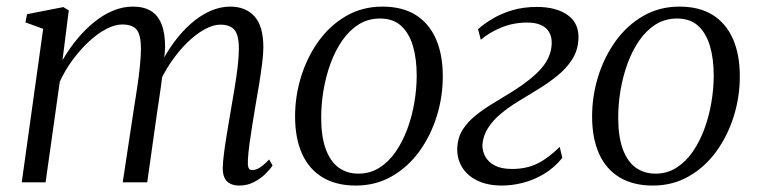

<svg xmlns="http://www.w3.org/2000/svg" viewBox="-20 -566 2354 596"><path d="M193.5 -534 174 -379Q194.5 -414.5 219.5 -444.8Q244.5 -475 272.8 -497.8Q301 -520.5 331.2 -533Q361.5 -545.5 392.5 -545.5Q426.5 -545.5 448.5 -532Q470.5 -518.5 481.5 -490.8Q492.5 -463 492.5 -420Q492.5 -414 491.5 -403.8Q490.5 -393.5 489 -380.2Q487.5 -367 485 -351.5L474 -357.5Q493.5 -398.5 518.8 -433Q544 -467.5 572.8 -492.8Q601.5 -518 632.5 -531.8Q663.5 -545.5 694.5 -545.5Q742.5 -545.5 770 -515.2Q797.5 -485 797.5 -419Q797.5 -399.5 793.8 -369.5Q790 -339.5 784.5 -305.2Q779 -271 773 -238Q768 -208 763 -176.8Q758 -145.5 754.2 -117.8Q750.5 -90 749.5 -69.5Q748.5 -54 751.2 -46Q754 -38 762.5 -38Q774 -38 786.5 -45.8Q799 -53.5 815.5 -71L826 -52.5Q819 -41 804.2 -26.5Q789.5 -12 768.8 -1Q748 10 723 10Q706.5 10 694.8 4.2Q683 -1.5 677 -14Q671 -26.5 671.5 -46.5Q672 -65.5 676 -95.8Q680 -126 686 -160.8Q692 -195.5 697.5 -229.5Q703 -260.5 708.5 -294Q714 -327.5 717.8 -359.2Q721.5 -391 721.5 -415Q721.5 -457 707.8 -473.2Q694 -489.5 663.5 -489.5Q642 -489.5 615.8 -475.2Q589.5 -461 562.2 -434.8Q535 -408.5 510.2 -372.2Q485.5 -336 467.5 -292.5L485 -345.5Q483.5 -326.5 480.5 -304.5Q477.5 -282.5 474.2 -260.5Q471 -238.5 468 -219.5L437 0H361L395.5 -228Q400.5 -259.5 405.8 -294Q411 -328.5 414.2 -360.2Q417.5 -392 417.5 -415Q417.5 -457 404.5 -473.5Q391.5 -490 359 -490Q336.5 -490 309.8 -476Q283 -462 256.2 -437.2Q229.5 -412.5 205.8 -380.5Q182 -348.5 165.5 -312L121.5 0H47.5L114 -476.5L59 -496.5L64 -522L176.5 -544Z M1167 -545.5Q1228.5 -545.5 1270 -519.8Q1311.5 -494 1333 -445.5Q1354.5 -397 1354.5 -328.5Q1354.5 -265.5 1335.8 -205.2Q1317 -145 1281.8 -96.2Q1246.5 -47.5 1196.5 -18.8Q1146.5 10 1084.5 10Q1023.5 10 981.2 -15.5Q939 -41 917.5 -89Q896 -137 896 -204.5Q896 -268.5 915 -329.2Q934 -390 969.5 -439Q1005 -488 1055.2 -516.8Q1105.5 -545.5 1167 -545.5ZM1159.5 -508.5Q1122.5 -508.5 1093.2 -490Q1064 -471.5 1042.2 -440Q1020.5 -408.5 1006 -368.8Q991.5 -329 984.2 -285.8Q977 -242.5 977 -201Q977 -142.5 991 -103.8Q1005 -65 1031 -46Q1057 -27 1093 -27Q1129 -27 1158 -45.5Q1187 -64 1208.5 -95.2Q1230 -126.5 1244.5 -165.8Q1259 -205 1266.2 -247.8Q1273.5 -290.5 1273.5 -331.5Q1273.5 -383.5 1261.8 -423.2Q1250 -463 1225.2 -485.8Q1200.5 -508.5 1159.5 -508.5Z M1538.5 10Q1493 10 1461 -5.8Q1429 -21.5 1413.2 -49Q1397.5 -76.5 1399.5 -109.5Q1401.5 -141 1417 -164.8Q1432.5 -188.5 1457.2 -208.2Q1482 -228 1512.2 -246.2Q1542.5 -264.5 1574 -284Q1631 -320 1660.8 -354.2Q1690.5 -388.5 1692.5 -429Q1693.5 -451 1684.8 -466Q1676 -481 1658.8 -488.5Q1641.5 -496 1617 -496Q1573 -496 1535.2 -480.2Q1497.5 -464.5 1472.5 -442.5L1464 -475.5Q1483 -492.5 1509.5 -508.2Q1536 -524 1570.2 -534.2Q1604.5 -544.5 1647 -544.5Q1707 -544.5 1742.8 -518.8Q1778.5 -493 1775.5 -443.5Q1773.5 -408.5 1755.8 -381Q1738 -353.5 1710.2 -331Q1682.5 -308.5 1650.5 -289Q1618.5 -269.5 1587.5 -250.5Q1559.5 -233.5 1534.8 -213Q1510 -192.5 1494.8 -168.5Q1479.5 -144.5 1477.5 -117Q1477 -97 1486.5 -79.8Q1496 -62.5 1516.5 -52Q1537 -41.5 1569 -41.5Q1614 -41.5 1648 -58.2Q1682 -75 1717.5 -110L1725.5 -76Q1700 -44.5 1667.8 -25.5Q1635.5 -6.5 1602 1.8Q1568.5 10 1538.5 10Z M2089 -545.5Q2150.5 -545.5 2192 -519.8Q2233.5 -494 2255 -445.5Q2276.5 -397 2276.5 -328.5Q2276.5 -265.5 2257.8 -205.2Q2239 -145 2203.8 -96.2Q2168.5 -47.5 2118.5 -18.8Q2068.5 10 2006.5 10Q1945.5 10 1903.2 -15.5Q1861 -41 1839.5 -89Q1818 -137 1818 -204.5Q1818 -268.5 1837 -329.2Q1856 -390 1891.5 -439Q1927 -488 1977.2 -516.8Q2027.5 -545.5 2089 -545.5ZM2081.5 -508.5Q2044.5 -508.5 2015.2 -490Q1986 -471.5 1964.2 -440Q1942.5 -408.5 1928 -368.8Q1913.5 -329 1906.2 -285.8Q1899 -242.5 1899 -201Q1899 -142.5 1913 -103.8Q1927 -65 1953 -46Q1979 -27 2015 -27Q2051 -27 2080 -45.5Q2109 -64 2130.5 -95.2Q2152 -126.5 2166.5 -165.8Q2181 -205 2188.2 -247.8Q2195.5 -290.5 2195.5 -331.5Q2195.5 -383.5 2183.8 -423.2Q2172 -463 2147.2 -485.8Q2122.5 -508.5 2081.5 -508.5Z"/></svg>

Font: Merriweather 72pt Light
Style: Italic
Weight: 300
Italic angle: -7.8°
Version: Version 2.101